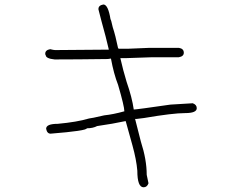

<svg xmlns="http://www.w3.org/2000/svg" viewBox="-20 -670 1040 839"><path d="M431.6 -650.4Q452.6 -650.4 462.9 -585.9Q465.3 -584.5 472.7 -550.8Q484.4 -516.1 496.1 -459L500 -457H539.1Q625 -460.9 632.8 -460.9H761.7Q783.2 -457.5 783.2 -439.5Q783.2 -423.8 761.7 -419.9H646.5Q543 -416 531.2 -416H505.9Q517.6 -363.8 533.2 -312.5Q557.1 -244.1 564.5 -191.4Q576.2 -191.4 724.6 -212.9L822.3 -218.8Q839.8 -212.4 839.8 -197.3Q839.8 -175.8 789.1 -175.8Q735.4 -175.8 609.4 -154.3Q581.1 -150.4 578.1 -150.4H570.3L595.7 -50.8Q621.1 27.8 621.1 93.8L628.9 130.9Q622.6 148.4 607.4 148.4Q580.1 148.4 580.1 76.2Q576.2 28.3 558.6 -35.2L529.3 -140.6H527.3Q473.1 -128.9 404.3 -119.1Q386.2 -109.4 359.4 -109.4Q359.4 -98.6 201.2 -85.9Q185.5 -85.9 181.6 -107.4Q181.6 -128.9 232.4 -128.9Q317.4 -136.7 369.1 -152.3Q376.5 -152.3 435.5 -166Q474.1 -169.9 523.4 -183.6Q523.4 -205.1 496.1 -298.8Q477.1 -347.2 464.8 -414.1L451.2 -412.1Q314 -410.2 218.8 -410.2Q179.7 -414.1 179.7 -429.7Q177.7 -429.7 177.7 -435.5Q177.7 -451.2 199.2 -455.1Q215.3 -451.2 220.7 -451.2Q283.2 -451.2 455.1 -453.1V-455.1Q443.4 -506.8 423.8 -576.2Q423.8 -578.1 410.2 -628.9V-630.9Q410.2 -646.5 431.6 -650.4Z"/></svg>

Font: CEF Fonts CJK
Style: Regular
Weight: 400
Designer: PartyBoss (派对大魔王)
Version: Release 2.25